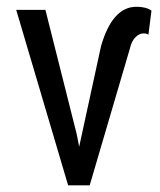

<svg xmlns="http://www.w3.org/2000/svg" viewBox="-20 -558 483 578"><path d="M210.9 -154.3 218.3 -116.2 284.2 -419.4Q318.4 -537.6 390.6 -537.6Q420.4 -537.6 436 -525.9L426.8 -453.6Q421.4 -457.5 412.1 -457.5Q399.4 -457.5 387.7 -445.8Q376 -434.1 371.1 -412.1L250 0H185.1L28.8 -528.3H116.7Z"/></svg>

Font: Roboto Condensed
Style: Regular
Weight: 400
Designer: Google
Version: Version 2.001047; 2015